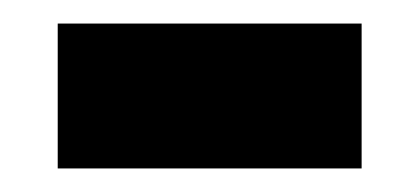

<svg xmlns="http://www.w3.org/2000/svg" viewBox="-20 -350 356 163"><path d="M29 -207H287V-330H29Z"/></svg>

Font: Noto Sans Arabic UI SmCn
Style: Bold
Weight: 700
Width: 4
Designer: Monotype Design Team, Nadine Chahine and Nizar Qandah
Foundry: Monotype Imaging Inc.
Version: Version 2.010